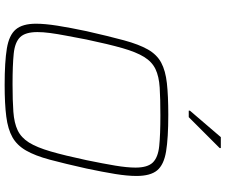

<svg xmlns="http://www.w3.org/2000/svg" viewBox="-92 -870 970 826"><g transform="rotate(90 393.0 -457.0)"><path d="M345 8Q246 8 188.5 -1.5Q131 -11 106.5 -40Q82 -69 82 -127Q82 -165 90.5 -219Q99 -273 114 -344Q136 -441 153.5 -505.5Q171 -570 193 -608.5Q215 -647 249.5 -665.5Q284 -684 338 -690Q392 -696 474 -696Q574 -696 631.5 -686.5Q689 -677 713 -648Q737 -619 737 -559Q737 -520 728.5 -467.5Q720 -415 705 -344Q684 -250 667 -186.5Q650 -123 627.5 -84Q605 -45 570.5 -25.5Q536 -6 481.5 1Q427 8 345 8ZM342 -26Q413 -26 461 -29.5Q509 -33 540.5 -48Q572 -63 593 -96.5Q614 -130 631.5 -190Q649 -250 669 -344Q684 -417 692.5 -468Q701 -519 701 -555Q701 -607 679 -629.5Q657 -652 608 -657Q559 -662 477 -662Q405 -662 357 -659Q309 -656 277.5 -641Q246 -626 225 -592Q204 -558 187 -498.5Q170 -439 150 -344Q141 -296 133.5 -257Q126 -218 122 -187.5Q118 -157 118 -133Q118 -81 140 -58.5Q162 -36 211 -31Q260 -26 342 -26ZM456 -784V-789L570 -922H617V-917L484 -784Z"/></g></svg>

Font: Saira SemiExpanded Thin
Style: Italic
Weight: 250
Width: 6
Italic angle: -12°
Designer: Hector Gatti with collaboration of the Omnibus-Type team
Foundry: Omnibus-Type
Version: Version 1.101